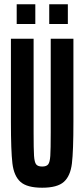

<svg xmlns="http://www.w3.org/2000/svg" viewBox="-20 -869 394 897"><path d="M31 -300V-688H137V-250Q137 -171 139 -141Q141 -111 149 -101Q157 -91 177 -91Q197 -91 205 -101Q213 -111 215 -141Q217 -171 217 -250V-688H323V-300Q323 -164 316 -105.5Q309 -47 278.5 -19.5Q248 8 177 8Q106 8 75.5 -19.5Q45 -47 38 -105.5Q31 -164 31 -300ZM58 -757V-849H145V-757ZM210 -757V-849H297V-757Z"/></svg>

Font: Saira Ultra Condensed
Style: Bold
Weight: 700
Width: 1
Designer: Hector Gatti with collaboration of the Omnibus-Type team
Foundry: Omnibus-Type
Version: Version 1.001; ttfautohint (v1.8)